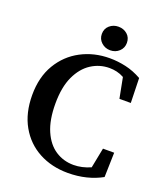

<svg xmlns="http://www.w3.org/2000/svg" viewBox="-158 -972 942 1095"><g transform="rotate(20 313.5 -424.5)"><path d="M383 17Q285 17 207.5 -24.5Q130 -66 85.5 -144.5Q41 -223 41 -332Q41 -441 87.5 -519Q134 -597 212.5 -638.5Q291 -680 386 -680Q435 -680 484 -669Q533 -658 581 -631L585 -481H516L492 -605Q470 -617 448 -622Q426 -627 404 -627Q344 -627 293.5 -594.5Q243 -562 212.5 -496.5Q182 -431 182 -331Q182 -232 210.5 -166.5Q239 -101 288 -69Q337 -37 398 -37Q449 -37 501 -60L525 -182H593L589 -33Q546 -9 494 4Q442 17 383 17ZM371 -723Q340 -723 317.5 -743.5Q295 -764 295 -795Q295 -827 317.5 -846.5Q340 -866 371 -866Q403 -866 425 -846.5Q447 -827 447 -795Q447 -764 425 -743.5Q403 -723 371 -723Z"/></g></svg>

Font: Source Serif Pro Semibold
Style: Regular
Weight: 600
Designer: Frank Grießhammer
Foundry: Adobe Systems Incorporated
Version: Version 3.000;hotconv 1.0.109;makeotfexe 2.5.65596